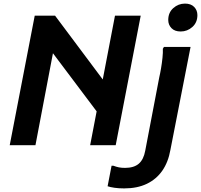

<svg xmlns="http://www.w3.org/2000/svg" viewBox="-20 -807 1117 1067"><path d="M481 0 619 -720H762L623 0ZM34 0 173 -720H286L588 -316L557 -135L239 -558L282 -552L177 0ZM984 -632Q951 -632 933 -650.5Q915 -669 915 -696Q915 -737 943 -762Q971 -787 1008 -787Q1041 -787 1059 -768.5Q1077 -750 1077 -723Q1077 -682 1049 -657Q1021 -632 984 -632ZM578 228 600 114H610Q626 120 640.5 123Q655 126 675 126Q724 126 751 103Q778 80 787 31L865 -377Q870 -398 875 -427.5Q880 -457 883 -486Q886 -515 885 -536L891 -546H1039L927 26Q915 94 882 141.5Q849 189 796 214.5Q743 240 670 240Q640 240 616 236.5Q592 233 578 228Z"/></svg>

Font: Kufam SemiBold
Style: Italic
Weight: 600
Italic angle: -11°
Designer: Artur Schmal
Foundry: Original Type
Version: Version 1.301; ttfautohint (v1.8.3)